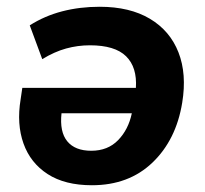

<svg xmlns="http://www.w3.org/2000/svg" viewBox="-20 -537 606 568"><path d="M252 11Q172 11 121 -22Q70 -55 49.5 -112.5Q29 -170 41 -243L46 -277H382Q386 -338 353 -370.5Q320 -403 246 -403Q210 -403 175.5 -393.5Q141 -384 105 -362L68 -462Q112 -490 164 -503.5Q216 -517 275 -517Q364 -517 423.5 -481.5Q483 -446 508 -382Q533 -318 519 -233Q501 -123 431 -56Q361 11 252 11ZM250 -91Q299 -91 329.5 -122.5Q360 -154 370 -202H162Q156 -147 179 -119Q202 -91 250 -91Z"/></svg>

Font: Mulish ExtraBold
Style: Italic
Weight: 800
Italic angle: -9°
Designer: Vernon Adams
Foundry: Vernon Adams
Version: Version 3.603; ttfautohint (v1.8.3)